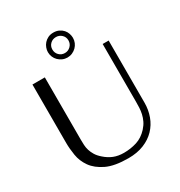

<svg xmlns="http://www.w3.org/2000/svg" viewBox="-212 -1065 1144 1222"><g transform="rotate(-30 360.0 -454.0)"><path d="M80 -700V-270Q80 -229 88 -179.5Q96 -130 126 -87.5Q156 -45 215 -16.5Q274 12 376 12Q440 12 489.5 -8Q539 -28 572.5 -63Q606 -98 623 -144.5Q640 -191 640 -244V-700H596V-277Q596 -255 595 -232.5Q594 -210 589 -187.5Q584 -165 573.5 -143Q563 -121 543 -99Q507 -60 462 -46Q417 -32 368 -32Q326 -32 293.5 -45Q261 -58 232 -84Q209 -104 197 -124Q185 -144 179 -163.5Q173 -183 172 -203Q171 -223 171 -243V-700ZM301 -829Q301 -854 318 -870.5Q335 -887 360 -887Q384 -887 401.5 -870.5Q419 -854 419 -829Q419 -804 401.5 -787Q384 -770 360 -770Q335 -770 318 -787Q301 -804 301 -829ZM268 -829Q268 -810 275 -793.5Q282 -777 294.5 -764.5Q307 -752 324 -744.5Q341 -737 360 -737Q379 -737 396 -744.5Q413 -752 425.5 -764.5Q438 -777 445 -793.5Q452 -810 452 -829Q452 -844 446.5 -860.5Q441 -877 429.5 -890Q418 -903 400.5 -911.5Q383 -920 360 -920Q337 -920 320 -911.5Q303 -903 291.5 -890Q280 -877 274 -860.5Q268 -844 268 -829Z"/></g></svg>

Font: Tenor Sans
Style: Regular
Weight: 400
Designer: Denis Masharov
Foundry: Denis Masharov
Version: Version 1.1